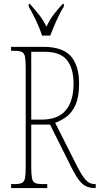

<svg xmlns="http://www.w3.org/2000/svg" viewBox="-20 -951 504 971"><path d="M36 0V-20H54Q79 -20 91 -26Q103 -32 106.5 -51Q110 -70 110 -108V-606Q110 -645 106.5 -663.5Q103 -682 91 -688Q79 -694 54 -694H36V-714H200Q297 -714 338.5 -666.5Q380 -619 380 -528Q380 -461 362 -421Q344 -381 316 -360.5Q288 -340 259 -330L372 -106Q395 -62 413.5 -41Q432 -20 459 -20H464V0H461Q435 0 416.5 -8.5Q398 -17 382 -37Q366 -57 347 -93L233 -321H138V-108Q138 -70 141.5 -51Q145 -32 157 -26Q169 -20 194 -20H219V0ZM189 -346Q273 -346 312.5 -393Q352 -440 352 -528Q352 -604 319 -646.5Q286 -689 206 -689H138V-346ZM193 -771Q182 -805 162 -847.5Q142 -890 125 -918V-931H131Q158 -901 177.5 -876.5Q197 -852 215 -816Q232 -852 250.5 -876.5Q269 -901 297 -931H303V-918Q285 -890 266 -847.5Q247 -805 234 -771Z"/></svg>

Font: Noto Serif Tamil ExtraCondensed Thin
Style: Italic
Weight: 100
Width: 2
Italic angle: -12°
Designer: Indian Type Foundry, Tom Grace, and the Monotype Design Team
Foundry: Monotype Imaging Inc.
Version: Version 2.003; ttfautohint (v1.8.4.7-5d5b)